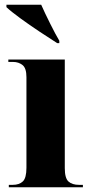

<svg xmlns="http://www.w3.org/2000/svg" viewBox="-20 -786 382 806"><path d="M17 0H328V-10H312Q283 -10 267.5 -24Q252 -38 252 -80V-536H15V-526H35Q58 -526 74.5 -513Q91 -500 91 -462V-82Q91 -39 76 -24.5Q61 -10 33 -10H17ZM220 -605H229V-615Q214 -640 191 -686Q168 -732 153 -766H7V-756Q26 -738 65 -709.5Q104 -681 147 -652.5Q190 -624 220 -605Z"/></svg>

Font: Noto Serif Display SemiCondensed Extra
Style: Regular
Weight: 800
Width: 4
Designer: Monotype Design Team
Foundry: Monotype Imaging Inc.
Version: Version 1.900